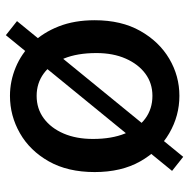

<svg xmlns="http://www.w3.org/2000/svg" viewBox="-15 -603 645 655"><g transform="rotate(-90 307.5 -275.5)"><path d="M308 14Q240 14 180.5 -20.5Q121 -55 84.5 -119.5Q48 -184 48 -275Q48 -367 84.5 -431.5Q121 -496 180.5 -530Q240 -564 308 -564Q358 -564 405 -544.5Q452 -525 488 -488Q524 -451 545 -397.5Q566 -344 566 -275Q566 -184 529.5 -119.5Q493 -55 434.5 -20.5Q376 14 308 14ZM308 -78Q351 -78 383.5 -102Q416 -126 435 -169Q454 -212 454 -269Q454 -334 435.5 -379.5Q417 -425 384 -449Q351 -473 308 -473Q264 -473 231 -448.5Q198 -424 179.5 -381Q161 -338 161 -281Q161 -217 179.5 -171.5Q198 -126 231 -102Q264 -78 308 -78ZM100 27 52 -11 515 -578 563 -540Z"/></g></svg>

Font: Noto Sans KR Thin Medium
Style: Regular
Weight: 500
Version: Version 2.004-H2;hotconv 1.0.118;makeotfexe 2.5.65603